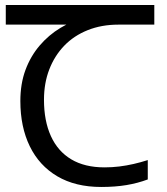

<svg xmlns="http://www.w3.org/2000/svg" viewBox="-20 -734 664 764"><path d="M3 -636V-714H594V-636ZM451 -636Q384 -636 329 -614Q274 -592 235.5 -552Q197 -512 176 -457.5Q155 -403 155 -337Q155 -253 182.5 -192.5Q210 -132 263.5 -100Q317 -68 396 -68Q426 -68 454.5 -71.5Q483 -75 511.5 -81.5Q540 -88 568 -97V-20Q528 -5 483 2.5Q438 10 383 10Q280 10 208 -32.5Q136 -75 98.5 -152Q61 -229 61 -332Q61 -401 81.5 -456Q102 -511 138 -553Q174 -595 220.5 -623Q267 -651 319.5 -665Q372 -679 426 -679Z"/></svg>

Font: lbangla05
Style: Book
Weight: 400
Designer: Jelle Bosma - Monotype Design Team
Foundry: Monotype Imaging Inc.
Version: Version 2.003